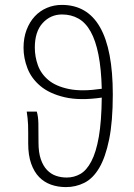

<svg xmlns="http://www.w3.org/2000/svg" viewBox="-20 -751 546 783"><path d="M122 -557Q122 -520 134.5 -485Q147 -450 177.5 -424.5Q208 -399 261 -388Q314 -377 395 -389Q393 -470 381.5 -528Q370 -586 349.5 -622.5Q329 -659 299.5 -675.5Q270 -692 233 -692Q186 -692 154 -657Q122 -622 122 -557ZM249 12Q216 12 188 2Q160 -8 139.5 -29Q119 -50 107 -84Q95 -118 95 -166Q95 -190 95 -208.5Q95 -227 94.5 -241.5Q94 -256 92.5 -269Q91 -282 89 -296H130Q136 -276 136.5 -247.5Q137 -219 137 -170Q137 -129 146.5 -101.5Q156 -74 172 -57.5Q188 -41 208.5 -34Q229 -27 252 -27Q282 -27 307.5 -41.5Q333 -56 352.5 -93Q372 -130 383 -193Q394 -256 395 -353Q305 -340 243.5 -354.5Q182 -369 145 -400Q108 -431 92 -472.5Q76 -514 76 -556Q76 -597 88.5 -629.5Q101 -662 122 -684.5Q143 -707 171.5 -719Q200 -731 232 -731Q440 -731 440 -366Q440 -255 425 -182Q410 -109 384.5 -66Q359 -23 324 -5.5Q289 12 249 12Z"/></svg>

Font: Giro Light
Style: Regular
Weight: 300
Designer: Paul D. Hunt
Foundry: Adobe Systems Incorporated
Version: Version 1.000;PS 1.0;hotconv 1.0.88;makeotf.lib2.5.647800